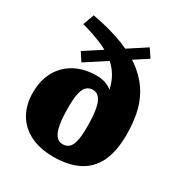

<svg xmlns="http://www.w3.org/2000/svg" viewBox="-173 -854 944 996"><g transform="rotate(30 299.0 -356.0)"><path d="M287.5 15Q205.5 15 147.8 -14Q90 -43 59.5 -96Q29 -149 29 -221Q29 -296 59.5 -350Q90 -404 145 -433.2Q200 -462.5 274 -462.5Q303 -462.5 326.8 -454Q350.5 -445.5 367.8 -430.5Q385 -415.5 395.2 -395.5Q405.5 -375.5 407 -352L377 -349.5Q373.5 -415.5 357 -464Q340.5 -512.5 306.8 -548Q273 -583.5 217 -610Q161 -636.5 78 -659L102 -725.5Q218 -704.5 298.5 -671.5Q379 -638.5 430.2 -595.5Q481.5 -552.5 509.8 -501.5Q538 -450.5 548.8 -393.5Q559.5 -336.5 559.5 -275Q559.5 -170 526.5 -106.2Q493.5 -42.5 432.5 -13.8Q371.5 15 287.5 15ZM296 -65.5Q318 -65.5 332.8 -78.2Q347.5 -91 354.8 -121.8Q362 -152.5 362 -206Q362 -268.5 355 -308.8Q348 -349 332.8 -369Q317.5 -389 292.5 -389Q271 -389 256.2 -376.2Q241.5 -363.5 234 -332.8Q226.5 -302 226.5 -248.5Q226.5 -186 233.5 -145.5Q240.5 -105 256 -85.2Q271.5 -65.5 296 -65.5ZM169 -482 136.5 -531.5 437 -727 469.5 -677.5Z"/></g></svg>

Font: Newsreader ExtraBold
Style: Regular
Weight: 800
Designer: Hugues Gentile
Foundry: Production Type
Version: Version 1.003